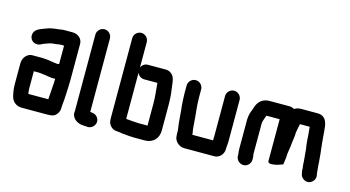

<svg xmlns="http://www.w3.org/2000/svg" viewBox="-89 -1125 2834 1556"><g transform="rotate(15 1328.0 -346.5)"><path d="M339 -352C336 -352 332 -352 329 -353C308 -356 281 -359 261 -363L241 -365C232 -366 223 -367 214 -367H128C112 -367 98 -362 86 -353C63 -335 50 -310 50 -273V-101C50 -93 50 -85 51 -78L53 -56C55 -44 58 -24 61 -13C69 32 102 66 154 66H364C371 66 378 66 385 65C413 65 432 57 446 38C462 18 465 1 465 -27C465 -31 465 -36 466 -42C469 -76 472 -101 473 -138C474 -174 477 -215 477 -252V-556C477 -601 438 -631 394 -631H324C309 -631 295 -628 283 -626C244 -622 206 -618 176 -604C138 -589 91 -578 82 -536C74 -499 98 -470 127 -464C149 -459 164 -467 181 -475L183 -477C195 -481 211 -487 224 -492C246 -501 271 -503 298 -505C307 -507 316 -509 324 -509H355V-354C349 -353 347 -352 339 -352ZM173 -87C172 -92 172 -96 172 -101V-245H215C218 -245 222 -245 226 -244L245 -242C252 -241 260 -240 269 -239C293 -236 313 -230 339 -230C344 -230 350 -230 355 -231C354 -220 354 -209 354 -198C350 -149 348 -101 344 -56H177C175 -66 173 -76 173 -87Z M577 -661V-18C568 37 620 76 677 76C683 77 689 77 696 77L707 78C741 81 770 53 773 22C776 -12 748 -40 717 -43L706 -44C704 -45 702 -45 699 -45V-661C699 -694 671 -722 638 -722C605 -722 577 -694 577 -661Z M1052 -413H1163C1164 -412 1164 -412 1164 -411C1168 -358 1176 -304 1176 -246V-58H1098C1078 -58 1054 -62 1036 -62C1027 -64 1018 -65 1007 -64C1004 -65 1000 -66 995 -67V-452C1003 -432 1025 -413 1052 -413ZM934 -771C901 -771 873 -743 873 -710V-46C873 -28 874 -14 877 -4C884 21 912 50 945 50C947 50 950 50 953 51C974 51 992 59 1013 58H1014C1038 61 1069 64 1098 64H1184C1254 64 1298 19 1298 -50V-244C1298 -298 1296 -350 1288 -398C1284 -433 1281 -474 1267 -498C1257 -516 1232 -535 1204 -535H1052C1024 -535 1003 -517 995 -496V-710C995 -743 967 -771 934 -771Z M1459 -515C1426 -515 1398 -487 1398 -454V-386C1398 -352 1401 -318 1403 -284C1405 -266 1410 -232 1410 -213C1411 -195 1414 -171 1415 -153C1417 -124 1424 -99 1424 -71V-56C1424 -46 1425 -37 1426 -29C1431 8 1468 42 1511 42H1762C1807 42 1839 4 1839 -39C1839 -66 1844 -89 1843 -118V-452C1843 -485 1815 -513 1782 -513C1749 -513 1721 -485 1721 -452V-116C1721 -107 1721 -98 1720 -90V-80H1546L1544 -100C1537 -131 1538 -159 1534 -193L1532 -221C1529 -268 1521 -312 1521 -360C1520 -369 1520 -377 1520 -386V-454C1520 -487 1492 -515 1459 -515Z M2480 -51V-41C2480 -32 2481 -23 2484 -12L2486 -1C2489 15 2499 28 2513 37C2560 68 2616 24 2605 -27L2603 -38C2602 -40 2602 -42 2602 -43C2602 -48 2602 -53 2601 -58C2601 -67 2598 -78 2598 -88C2598 -95 2597 -103 2596 -110C2596 -117 2596 -124 2595 -132C2591 -162 2591 -195 2586 -226C2581 -261 2579 -297 2575 -335C2569 -394 2572 -461 2537 -492C2519 -507 2504 -511 2477 -511H2346C2323 -511 2303 -506 2288 -495C2274 -503 2261 -507 2249 -507H2088C2026 -510 1989 -476 1973 -431L1967 -413C1965 -404 1959 -391 1956 -383L1950 -365C1947 -352 1943 -332 1943 -317V-73C1943 -54 1945 -37 1947 -22V-11C1947 22 1976 50 2009 50C2042 50 2069 22 2069 -11V-18C2069 -33 2068 -44 2065 -57V-317C2065 -319 2065 -321 2066 -324C2070 -344 2079 -365 2086 -385H2197V-36C2197 -8 2237 -16 2259 -20C2278 -23 2305 -34 2320 -39C2322 -59 2327 -77 2328 -97C2328 -144 2341 -183 2343 -229C2345 -250 2350 -269 2351 -290C2351 -305 2352 -321 2355 -332L2359 -354C2363 -369 2363 -375 2366 -389H2448C2449 -386 2449 -382 2449 -379C2450 -361 2453 -344 2454 -325L2456 -295C2457 -274 2459 -258 2461 -239C2463 -224 2468 -200 2468 -181C2470 -147 2476 -115 2476 -82C2477 -75 2478 -57 2480 -51Z"/></g></svg>

Font: Electronic
Style: Ti
Weight: 900
Version: Version 1.011